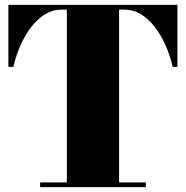

<svg xmlns="http://www.w3.org/2000/svg" viewBox="-20 -770 764 790"><path d="M145 0V-19.5H255V-730.5H233.5Q197.5 -730.5 166.2 -711.8Q135 -693 109.5 -660.2Q84 -627.5 65 -585Q46 -542.5 35 -495H14.5V-750H710V-495H690.5Q679.5 -542.5 660.5 -585Q641.5 -627.5 616 -660.2Q590.5 -693 559.2 -711.8Q528 -730.5 492 -730.5H470V-19.5H580V0Z"/></svg>

Font: Bodoni Moda 11pt Black
Style: Regular
Weight: 900
Designer: Owen Earl
Foundry: indestructible type
Version: Version 2.004